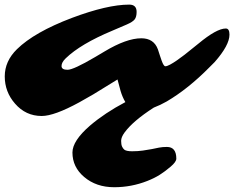

<svg xmlns="http://www.w3.org/2000/svg" viewBox="-121 -489 1004 824"><path d="M595.2 141.6Q635.7 141.6 635.7 191.9Q635.7 205.6 611.3 226.3Q586.9 247.1 564 261.5Q541 275.9 511.2 287.6Q442.9 314.5 369.1 314.5Q292 314.5 240.2 270.5Q189.9 228 189.9 165.5Q189.9 115.2 265.6 49.8Q329.1 -4.4 417 -50.8Q404.3 -72.3 396.5 -98.6L383.3 -147.9L279.3 -84L219.2 -49.8Q111.8 8.8 58.1 8.8Q-10.7 8.8 -56.6 -44.4Q-100.6 -94.7 -100.6 -161.1Q-100.6 -226.6 -48.3 -277.8Q26.4 -351.1 187.5 -412.1Q339.8 -469.2 433.6 -469.2Q465.3 -469.2 465.3 -438Q465.3 -416.5 457 -405.8Q448.7 -395 422.9 -383.8L361.3 -357.4Q224.6 -300.3 161.1 -238.8Q143.1 -221.7 143.1 -205.6Q143.1 -189.5 168.9 -189.5Q194.3 -189.5 287.1 -244.1L327.6 -268.1Q421.9 -324.7 485.4 -324.7Q539.1 -324.7 556.6 -277.3Q561 -264.6 564.9 -251.7Q568.8 -238.8 572.8 -228.5Q581.5 -204.6 588.6 -204.6Q595.7 -204.6 608.9 -211.7Q622.1 -218.8 637.9 -229.7Q653.8 -240.7 670.9 -253.9L730 -301.3Q808.6 -366.7 848.1 -366.7Q863.8 -366.7 863.8 -340.3Q863.8 -294.9 800.3 -222.7L778.3 -200.7Q687.5 -108.4 594.7 -53.7Q566.4 -37.6 539.1 -27.3Q450.2 29.8 413.6 79.6Q398.9 99.6 398.9 115.5Q398.9 131.3 402.8 139.9Q406.7 148.4 412.6 153.3Q421.4 160.2 446 160.2Q470.7 160.2 491.9 157.2Q513.2 154.3 530.3 150.9L561.5 144.5Q576.7 141.6 595.2 141.6Z"/></svg>

Font: Sarina
Style: Regular
Weight: 400
Designer: James Grieshaber
Foundry: James Grieshaber
Version: Version 1.001